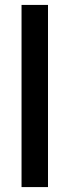

<svg xmlns="http://www.w3.org/2000/svg" viewBox="-20 -760 282 780"><path d="M175 -740V0H67.5V-740Z"/></svg>

Font: Lato
Style: Regular
Weight: 600
Designer: Lukasz Dziedzic
Foundry: tyPoland Lukasz Dziedzic
Version: Version 2.006; 2014-01-15; ttfautohint (v1.4.1)